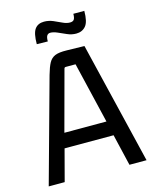

<svg xmlns="http://www.w3.org/2000/svg" viewBox="-120 -885 771 965"><g transform="rotate(-15 265.5 -403.0)"><path d="M521 0H432L391 -174L403 -164H128L141 -174L95 0H12L161 -540Q172 -579 183.5 -600Q195 -621 215.5 -629.5Q236 -638 276 -637L368 -635ZM241 -549 155 -230 147 -240H387L379 -230L301 -558H251Q246 -558 244 -556Q242 -554 241 -549ZM196 -705 139 -706Q139 -762 155 -784Q171 -806 203 -806Q227 -806 249.5 -796.5Q272 -787 291.5 -777.5Q311 -768 329 -768Q344 -768 350 -776.5Q356 -785 356 -806H413Q413 -749 394.5 -727.5Q376 -706 345 -706Q321 -706 298.5 -716Q276 -726 255.5 -735Q235 -744 219 -744Q208 -744 202 -735.5Q196 -727 196 -705Z"/></g></svg>

Font: Gemunu Libre ExtraLight Medium
Style: Regular
Weight: 500
Version: Version 1.100